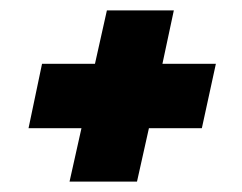

<svg xmlns="http://www.w3.org/2000/svg" viewBox="-20 -439 467 370"><path d="M114 -89 137 -192H35L61 -316H163L186 -419H315L293 -316H396L369 -192H267L244 -89Z"/></svg>

Font: Saira ExtraCondensed Black
Style: Italic
Weight: 900
Width: 2
Italic angle: -12°
Designer: Hector Gatti with collaboration of the Omnibus-Type team
Foundry: Omnibus-Type
Version: Version 1.101